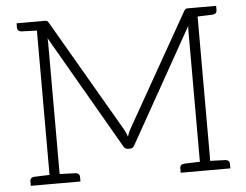

<svg xmlns="http://www.w3.org/2000/svg" viewBox="-51 -769 1065 832"><g transform="rotate(-5 482.0 -353.5)"><path d="M898 -670C911 -671 918 -677 918 -688V-707H834H798C793 -707 790 -707 787 -706C784 -705 782 -702 779 -698L501 -207C498 -202 496 -197 494 -192C492 -187 490 -181 488 -176C484 -187 480 -197 475 -206L189 -698C186 -702 184 -705 181 -706C178 -707 175 -707 170 -707H135H50V-688C50 -677 57 -671 70 -670H80C85 -670 92 -669 102 -669C112 -669 123 -668 135 -668V-40C123 -40 112 -39 102 -39C92 -39 85 -38 80 -38H70C57 -37 50 -31 50 -20V0H135H179H266V-20C266 -31 259 -37 246 -38H236C231 -38 223 -39 213 -39C203 -39 191 -40 179 -40V-603C179 -612 179 -621 178 -631L464 -136C469 -127 476 -123 484 -123H492C501 -123 507 -127 512 -136L790 -631C789 -621 789 -612 789 -603V-40C777 -40 765 -39 755 -39C745 -39 737 -38 732 -38H722C709 -37 702 -31 702 -20V0H789H834H918V-20C918 -31 911 -37 898 -38H889C884 -38 876 -39 866 -39C856 -39 846 -40 834 -40V-668C846 -668 856 -669 866 -669C876 -669 884 -670 889 -670Z"/></g></svg>

Font: SVN-Aleo
Style: Light
Weight: 300
Designer: Alessio Laiso
Version: Version 1.2.2